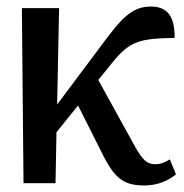

<svg xmlns="http://www.w3.org/2000/svg" viewBox="-20 -561 562 588"><path d="M52 0H150L153 -156L219 -238L297 -83C334 -10 364 7 423 7C464 7 497 -9 519 -27L500 -73C486 -64 472 -58 456 -58C431 -58 417 -70 393 -113L281 -316L323 -368C377 -436 409 -443 515 -445C515 -504 498 -541 442 -541C381 -541 349 -501 286 -416L155 -241L161 -536H47Z"/></svg>

Font: Noto Serif SemiCondensed Medium
Style: Regular
Weight: 500
Width: 4
Designer: Monotype Design Team
Foundry: Monotype Imaging Inc.
Version: Version 2.014